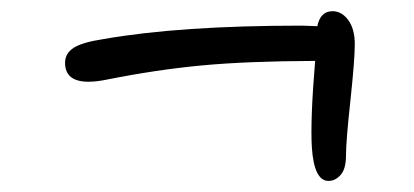

<svg xmlns="http://www.w3.org/2000/svg" viewBox="-20 -539 740 343"><path d="M171.9 -397Q96.2 -381.3 96.2 -426.8Q96.2 -443.4 111.3 -453.4Q126.5 -463.4 165 -469.2Q301.3 -493.2 519 -493.2Q524.4 -493.2 533.7 -492.7Q543 -492.2 546.9 -492.2Q552.2 -519 574.2 -519Q590.3 -519 602.1 -503.2Q613.8 -487.3 613.8 -460Q613.8 -432.1 606 -359.4Q598.1 -286.6 598.1 -261.2Q598.1 -237.3 588.6 -226.6Q579.1 -215.8 566.9 -215.8Q541 -215.8 537.1 -275.9Q534.2 -324.7 543 -430.2Q420.9 -429.7 340.6 -422.1Q260.3 -414.6 171.9 -397Z"/></svg>

Font: Shantell Sans Bouncy
Style: Regular
Weight: 300
Designer: Stephen Nixon, Anya Danilova, Shantell Martin
Foundry: Arrow Type
Version: Version 1.006;[9816181b4]